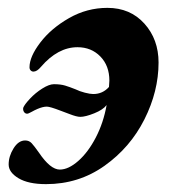

<svg xmlns="http://www.w3.org/2000/svg" viewBox="-20 -453 435 488"><path d="M2 -35Q2 -56 14.5 -76Q27 -96 44 -96Q54 -96 60.5 -89Q67 -82 79 -65Q108 -22 132 -22Q154 -22 179 -44Q204 -66 223.5 -103.5Q243 -141 251 -186Q242 -174 219.5 -165Q197 -156 184 -156Q175 -156 157 -163Q139 -170 133 -172Q107 -182 99 -182Q89 -182 75 -176Q68 -173 60 -168.5Q52 -164 49 -164Q44 -164 41 -168.5Q38 -173 39 -179Q42 -187 56 -202Q70 -217 87.5 -228Q105 -239 117 -239Q134 -239 145.5 -235.5Q157 -232 172 -226Q182 -221 195.5 -217.5Q209 -214 217 -214Q241 -214 257 -232L258 -248Q258 -286 235 -309.5Q212 -333 177 -333Q127 -333 84 -283Q74 -271 65 -271Q61 -271 58 -274Q55 -277 55 -282Q55 -309 82.5 -345Q110 -381 155.5 -407Q201 -433 253 -433Q311 -433 347 -393Q383 -353 383 -294Q383 -221 347 -149.5Q311 -78 245.5 -31.5Q180 15 97 15Q52 15 27 0Q2 -15 2 -35Z"/></svg>

Font: EB Garamond
Style: Bold Italic
Weight: 700
Italic angle: -17.2°
Designer: Georg Duffner and Octavio Pardo
Foundry: Georg Duffner
Version: Version 1.000